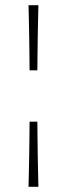

<svg xmlns="http://www.w3.org/2000/svg" viewBox="-20 -720 257 740"><path d="M94 -449Q94 -467 93.5 -503.5Q93 -540 92.5 -581.5Q92 -623 91 -656Q90 -689 90 -700H128Q128 -689 127 -656Q126 -623 125.5 -581.5Q125 -540 124.5 -503.5Q124 -467 124 -449ZM94 -251H124Q124 -233 124.5 -196.5Q125 -160 125.5 -118.5Q126 -77 127 -44Q128 -11 128 0H90Q90 -11 91 -44Q92 -77 92.5 -118.5Q93 -160 93.5 -196.5Q94 -233 94 -251Z"/></svg>

Font: Ojuju
Style: Regular
Weight: 400
Designer: Chisaokwu Joboson, Mirko Velimirovic
Foundry: Udi Foundry
Version: Version 1.000